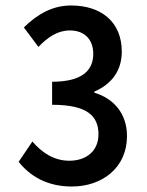

<svg xmlns="http://www.w3.org/2000/svg" viewBox="-20 -668 536 700"><path d="M48 -78C88 -28 149 12 242 12C352 12 443 -56 443 -172C443 -256 392 -310 324 -330V-334C386 -361 424 -409 424 -480C424 -588 349 -648 239 -648C171 -648 116 -616 67 -568L120 -497C155 -533 190 -557 235 -557C287 -557 320 -525 320 -472C320 -413 282 -370 170 -370V-286C300 -286 339 -244 339 -178C339 -118 295 -82 233 -82C175 -82 132 -113 98 -152Z"/></svg>

Font: Falling Sky
Style: Condensed
Weight: 400
Designer: Paul D. Hunt
Foundry: Adobe Systems Incorporated
Version: Version 1.02